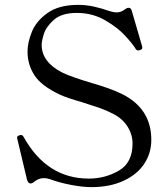

<svg xmlns="http://www.w3.org/2000/svg" viewBox="-20 -755 691 788"><path d="M184 -20Q172 -24 159 -24Q139 -24 119 -8Q112 -2 105 -2Q96 -2 91 -17L51 -185L50 -191Q50 -196 60 -200L66 -201Q73 -201 77 -193Q172 -22 345 -22Q411 -22 467.5 -54.5Q524 -87 524 -166Q524 -202 504 -234.5Q484 -267 446 -287Q415 -303 386 -313Q357 -323 315 -336Q253 -354 227 -366Q150 -402 121.5 -446Q93 -490 93 -543Q93 -581 111 -625Q129 -669 175.5 -702Q222 -735 301 -735Q332 -735 363 -728.5Q394 -722 431 -709Q448 -704 458 -704Q477 -704 493 -717Q501 -723 508 -723Q518 -723 521 -710L563 -566L564 -559Q564 -553 556 -550Q550 -548 547 -548Q541 -548 537 -554Q525 -574 494 -608Q463 -642 411 -672Q359 -702 295 -702Q233 -702 201 -673.5Q169 -645 160 -615.5Q151 -586 151 -571Q151 -500 236 -457Q274 -439 348 -417Q392 -404 423.5 -393Q455 -382 485 -367Q601 -307 601 -181Q601 -126 571.5 -82Q542 -38 486 -12.5Q430 13 355 13Q318 13 269.5 3.5Q221 -6 184 -20Z"/></svg>

Font: Shippori Mincho B1
Style: Regular
Weight: 400
Designer: FONTDASU
Foundry: FONTDASU / Google Inc. / but / Adobe
Version: Version 3.110; ttfautohint (v1.8.3)